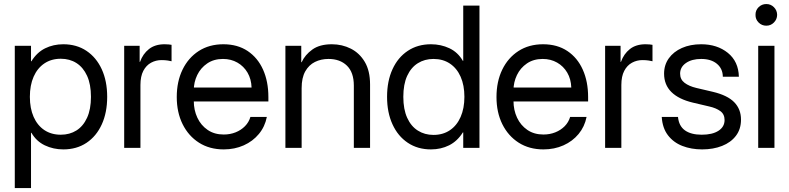

<svg xmlns="http://www.w3.org/2000/svg" viewBox="-20 -747 3987 970"><path d="M54.7 203.1V-515.6H136.7V-437.5H138.7Q166.5 -482.4 208 -502.9Q249.5 -523.4 299.8 -523.4Q367.2 -523.4 417 -490Q466.8 -456.5 494.1 -397Q521.5 -337.4 521.5 -257.8Q521.5 -178.2 494.1 -118.4Q466.8 -58.6 417 -25.4Q367.2 7.8 299.8 7.8Q249.5 7.8 206.5 -12.7Q163.6 -33.2 138.7 -76.2H136.7V203.1ZM130.9 -257.8Q130.9 -199.7 149.9 -156.5Q168.9 -113.3 204.1 -89.8Q239.3 -66.4 287.1 -66.4Q332 -66.4 366.2 -87.9Q400.4 -109.4 419.9 -152.1Q439.5 -194.8 439.5 -257.8Q439.5 -321.3 419.9 -364Q400.4 -406.7 366.2 -428.5Q332 -450.2 287.1 -450.2Q239.3 -450.2 204.1 -426.5Q168.9 -402.8 149.9 -359.6Q130.9 -316.4 130.9 -257.8Z M607.4 0V-515.6H685.5V-434.6H687.5Q701.7 -474.6 732.4 -499Q763.2 -523.4 811.5 -523.4Q822.8 -523.4 832.3 -522.5Q841.8 -521.5 846.7 -520.5V-437.5Q841.8 -439 827.9 -441.2Q814 -443.4 795.9 -443.4Q767.6 -443.4 743.2 -430.2Q718.8 -417 704.1 -389.2Q689.5 -361.3 689.5 -317.4V0Z M1110.4 7.8Q1038.6 7.8 985.4 -26.1Q932.1 -60.1 902.6 -119.6Q873 -179.2 873 -256.8Q873 -335 902.1 -395Q931.2 -455.1 984.1 -489.3Q1037.1 -523.4 1108.4 -523.4Q1180.2 -523.4 1231.2 -489.3Q1282.2 -455.1 1309.1 -395Q1335.9 -335 1335.9 -256.8V-234.4H918V-304.7H1251Q1249.5 -347.7 1230.5 -380.1Q1211.4 -412.6 1179.2 -430.9Q1147 -449.2 1106.4 -449.2Q1060.1 -449.2 1026.9 -426.5Q993.7 -403.8 976.3 -367.7Q959 -331.5 959 -291V-237.3Q959 -190.9 977.1 -152.3Q995.1 -113.8 1029.1 -90.6Q1063 -67.4 1110.4 -67.4Q1142.6 -67.4 1170.2 -78.4Q1197.8 -89.4 1217.5 -109.4Q1237.3 -129.4 1245.1 -156.2H1328.1Q1318.4 -106.9 1287.8 -70.1Q1257.3 -33.2 1211.4 -12.7Q1165.5 7.8 1110.4 7.8Z M1503.9 -301.8V0H1421.9V-515.6H1502V-432.6H1503.9Q1521 -470.2 1558.1 -496.8Q1595.2 -523.4 1656.2 -523.4Q1708.5 -523.4 1752.4 -501.2Q1796.4 -479 1823 -434.1Q1849.6 -389.2 1849.6 -320.3V0H1767.6V-314.5Q1767.6 -381.3 1732.7 -415.3Q1697.8 -449.2 1639.6 -449.2Q1602.1 -449.2 1571.3 -434.1Q1540.5 -418.9 1522.2 -386.5Q1503.9 -354 1503.9 -301.8Z M2157.2 7.8Q2090.3 7.8 2040.3 -25.6Q1990.2 -59.1 1962.9 -118.9Q1935.5 -178.7 1935.5 -257.8Q1935.5 -337.4 1962.9 -397.2Q1990.2 -457 2040.3 -490.2Q2090.3 -523.4 2157.2 -523.4Q2207.5 -523.4 2250.5 -503.2Q2293.5 -482.9 2318.4 -439.5H2320.3V-718.8H2402.3V0H2320.3V-78.1H2318.4Q2290.5 -33.7 2249 -12.9Q2207.5 7.8 2157.2 7.8ZM2169.9 -65.4Q2217.8 -65.4 2252.9 -89.1Q2288.1 -112.8 2307.1 -156.2Q2326.2 -199.7 2326.2 -257.8Q2326.2 -316.4 2307.1 -359.4Q2288.1 -402.3 2252.9 -425.8Q2217.8 -449.2 2169.9 -449.2Q2125.5 -449.2 2091.1 -427.7Q2056.6 -406.2 2037.1 -363.8Q2017.6 -321.3 2017.6 -257.8Q2017.6 -194.8 2037.1 -151.9Q2056.6 -108.9 2091.1 -87.2Q2125.5 -65.4 2169.9 -65.4Z M2725.6 7.8Q2653.8 7.8 2600.6 -26.1Q2547.4 -60.1 2517.8 -119.6Q2488.3 -179.2 2488.3 -256.8Q2488.3 -335 2517.3 -395Q2546.4 -455.1 2599.4 -489.3Q2652.3 -523.4 2723.6 -523.4Q2795.4 -523.4 2846.4 -489.3Q2897.5 -455.1 2924.3 -395Q2951.2 -335 2951.2 -256.8V-234.4H2533.2V-304.7H2866.2Q2864.7 -347.7 2845.7 -380.1Q2826.7 -412.6 2794.4 -430.9Q2762.2 -449.2 2721.7 -449.2Q2675.3 -449.2 2642.1 -426.5Q2608.9 -403.8 2591.6 -367.7Q2574.2 -331.5 2574.2 -291V-237.3Q2574.2 -190.9 2592.3 -152.3Q2610.4 -113.8 2644.3 -90.6Q2678.2 -67.4 2725.6 -67.4Q2757.8 -67.4 2785.4 -78.4Q2813 -89.4 2832.8 -109.4Q2852.5 -129.4 2860.4 -156.2H2943.4Q2933.6 -106.9 2903.1 -70.1Q2872.6 -33.2 2826.7 -12.7Q2780.8 7.8 2725.6 7.8Z M3037.1 0V-515.6H3115.2V-434.6H3117.2Q3131.3 -474.6 3162.1 -499Q3192.9 -523.4 3241.2 -523.4Q3252.4 -523.4 3262 -522.5Q3271.5 -521.5 3276.4 -520.5V-437.5Q3271.5 -439 3257.6 -441.2Q3243.7 -443.4 3225.6 -443.4Q3197.3 -443.4 3172.9 -430.2Q3148.4 -417 3133.8 -389.2Q3119.1 -361.3 3119.1 -317.4V0Z M3712.9 -359.4H3631.8Q3631.3 -400.4 3601.8 -424.8Q3572.3 -449.2 3522.5 -449.2Q3475.1 -449.2 3445.6 -428.7Q3416 -408.2 3416 -375Q3416 -345.7 3438.5 -328.6Q3460.9 -311.5 3498 -302.7L3581.1 -283.2Q3655.3 -265.6 3689.5 -230.5Q3723.6 -195.3 3723.6 -142.6Q3723.6 -94.7 3698 -61Q3672.4 -27.3 3627.9 -9.8Q3583.5 7.8 3527.3 7.8Q3472.2 7.8 3427.2 -9.8Q3382.3 -27.3 3354.5 -63.7Q3326.7 -100.1 3323.2 -156.2H3405.3Q3409.7 -110.4 3440.4 -88.4Q3471.2 -66.4 3525.4 -66.4Q3579.1 -66.4 3609.9 -86.4Q3640.6 -106.4 3640.6 -140.6Q3640.6 -169.9 3619.4 -185.5Q3598.1 -201.2 3563.5 -209L3480.5 -228.5Q3408.7 -245.6 3371.8 -282.2Q3335 -318.8 3335 -375Q3335 -418.9 3358.9 -452.4Q3382.8 -485.8 3425 -504.6Q3467.3 -523.4 3522.5 -523.4Q3603 -523.4 3657 -480Q3710.9 -436.5 3712.9 -359.4Z M3810.5 0V-515.6H3892.6V0ZM3851.6 -617.2Q3828.6 -617.2 3812.5 -633.3Q3796.4 -649.4 3796.9 -671.9Q3796.4 -694.8 3812.5 -710.7Q3828.6 -726.6 3851.6 -726.6Q3874 -726.6 3889.9 -710.7Q3905.8 -694.8 3906.2 -671.9Q3905.8 -649.4 3889.9 -633.3Q3874 -617.2 3851.6 -617.2Z"/></svg>

Font: Inter Display V
Style: Regular
Weight: 400
Designer: Rasmus Andersson
Foundry: rsms
Version: Version 3.015;git-src